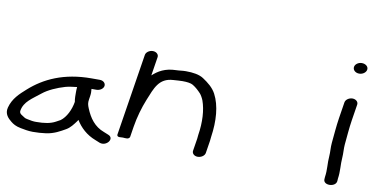

<svg xmlns="http://www.w3.org/2000/svg" viewBox="-88 -894 2191 1130"><g transform="rotate(10 1007.5 -329.5)"><path d="M366.6 -269.5C365.3 -257.9 364.9 -246 365.1 -237.1C365.4 -224.4 364.3 -201 368.5 -181.1C360.5 -133.1 337.3 -85.2 304.9 -61.4L278.7 -47.1C250.1 -31.8 214.9 -25.5 164.5 -25.5C156.3 -25.5 149 -25.6 139.2 -27.2C124.6 -29.7 99.3 -34.4 96.1 -36.8C77.9 -49.7 58.6 -55 61.7 -74.4C70.5 -130.1 119 -156.8 167.1 -195.8C198.9 -221.7 250.4 -244.5 297.8 -258.2C318.5 -264.1 340.8 -266.3 366.6 -269.5ZM451.8 -273.5H481.3C501.4 -273.5 521.5 -286.4 524.2 -303.5C526.8 -319.9 512.2 -334.5 491 -334.5H441C276.3 -334.5 161.7 -279.6 76.6 -203.6C39.6 -170.5 1.2 -136.7 -13.7 -80C-24 -40.6 1.3 -16.8 21.5 -0.7C35.1 10.3 51.5 20.6 81.6 26.2C102.2 30.1 127.3 35.5 154.9 35.5C182.2 35.5 207.9 33.9 233.5 30.3C281.6 23.5 315.7 3.1 346.1 -14.2C370 -27.7 386.8 -51.1 400.4 -69.3C403 -72.7 405 -75.4 408 -80.3C433.1 -38.7 472.4 -1.1 527.2 19.4L554.2 30.4C596.5 45.7 638.2 -9.6 594.7 -25.4L567.7 -36.4C509.9 -57.4 477.8 -103.5 455.9 -157.2C447.8 -177 444.5 -187.3 448.3 -211L451.5 -231C454 -247.2 453.2 -259 451.8 -273.5Z M1115.4 -93 1103.6 -19C1101.1 -3 1114.9 11.5 1136.3 11.5C1156.9 11.5 1177.2 -2 1179.9 -19L1191.6 -93C1192.8 -100.8 1192.7 -107.5 1194.2 -117.5C1208.7 -215.1 1202.2 -305.3 1167.4 -371.1C1149.5 -405 1119.4 -428.5 1086.9 -450C1061.5 -466.8 1023.6 -472.5 981.1 -472.5C958.7 -472.5 944.4 -468.9 922.4 -468.5C857.8 -467.2 817.2 -442.8 784.7 -412.7L802.5 -525C805.1 -541.5 789.8 -555.5 769.2 -555.5C748.6 -555.5 728.9 -541.5 726.3 -525L648.7 -35C647.4 -26.9 655 -22.2 663.2 -22.5L683.6 -23.4C686.2 -23 691.5 -22.5 695.4 -22.5H707.3C714 -22.5 723.7 -27.4 724.9 -35L734.7 -97C743.9 -155 761.5 -216.2 781.8 -266C812.2 -340.5 831.4 -403.8 916.5 -408.5C938.7 -409.7 954.1 -411.5 971.4 -411.5C998.2 -411.5 1021.7 -408.6 1034.5 -400.7C1054.4 -388.6 1069.7 -374.1 1084.9 -357.8C1091.3 -350.8 1101.9 -332.2 1106.4 -319.9C1125.8 -266.1 1130.1 -193.7 1117.7 -116C1116.5 -108 1116.5 -100.2 1115.4 -93Z M1931.6 -454 1916.1 -356C1908.7 -308.8 1904.6 -253.1 1899.9 -206.4C1897.2 -179 1900.8 -151.8 1898.7 -127.3C1894.8 -83.6 1901.9 -45.3 1895.2 -3C1895.2 -2.8 1895.1 -2.4 1895.1 -2.1L1894.1 11.9C1891.5 50.6 1969.8 48.3 1971 7.4L1971.8 -5.4C1978.9 -51.3 1972 -89.5 1975.6 -131.7C1977.7 -157.1 1974.4 -184.8 1976.7 -209.6C1981.2 -255.5 1985.2 -310.5 1992.4 -356L2007.9 -454C2010.5 -470.5 1995.2 -484.5 1974.6 -484.5C1954 -484.5 1934.3 -470.5 1931.6 -454ZM1950.8 -669.5C1948 -651.8 1963.6 -635.5 1987.3 -635.5C2009.3 -635.5 2027.7 -650 2030.3 -666.5C2033.3 -685.7 2014.6 -699.5 1993 -699.5C1972.2 -699.5 1953.4 -686.2 1950.8 -669.5Z"/></g></svg>

Font: CiSf OpenHand
Style: BdExtObl
Weight: 400
Foundry: Cannot Into Space Fonts
Version: Version 0.7892